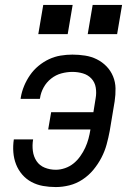

<svg xmlns="http://www.w3.org/2000/svg" viewBox="-20 -749 540 777"><path d="M206 8Q179 8 154 3.5Q129 -1 107.5 -12.5Q86 -24 70 -42.5Q54 -61 45 -84Q36 -107 34 -133Q32 -159 36 -185H114Q110 -161 113 -138Q116 -115 128 -97Q140 -79 161 -70.5Q182 -62 206 -62Q224 -62 243 -68.5Q262 -75 277.5 -87.5Q293 -100 305 -117Q317 -134 325 -151.5Q333 -169 338 -187.5Q343 -206 346 -225H175L187 -295H358L367 -351Q371 -373 367.5 -394.5Q364 -416 350 -431Q336 -446 315.5 -452Q295 -458 273 -458Q251 -458 228.5 -452Q206 -446 187 -431Q168 -416 156.5 -395Q145 -374 142 -352Q142 -351 141.5 -350.5Q141 -350 141 -349H63Q64 -350 64 -351.5Q64 -353 64 -354Q68 -378 77.5 -401Q87 -424 101.5 -445Q116 -466 136 -482.5Q156 -499 178.5 -509.5Q201 -520 225 -524Q249 -528 273 -528Q299 -528 324.5 -524Q350 -520 372 -509Q394 -498 411 -480.5Q428 -463 437.5 -440Q447 -417 447.5 -391.5Q448 -366 444 -339L424 -219Q419 -192 411.5 -164.5Q404 -137 390.5 -111Q377 -85 358 -62Q339 -39 314 -22.5Q289 -6 261 1Q233 8 206 8ZM335 -611 355 -729H474L454 -611ZM135 -611 155 -729H274L254 -611Z"/></svg>

Font: Iosevka SS04
Style: Italic
Weight: 400
Italic angle: -9°
Monospace: yes
Designer: Belleve Invis
Foundry: Belleve Invis
Version: Version 19.0.0; ttfautohint (v1.8.4)